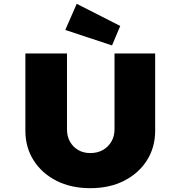

<svg xmlns="http://www.w3.org/2000/svg" viewBox="-20 -980 946 1006"><path d="M453 6Q352 6 275.5 -33Q199 -72 156 -140Q113 -208 113 -295V-700H331V-302Q331 -266 346.5 -238Q362 -210 389.5 -194Q417 -178 453 -178Q491 -178 519 -194Q547 -210 563.5 -238Q580 -266 580 -302V-700H793V-295Q793 -208 750 -140Q707 -72 630.5 -33Q554 6 453 6ZM567 -742 322 -823 382 -960 610 -844Z"/></svg>

Font: Lexend Exa Black
Style: Regular
Weight: 900
Designer: Bonnie Shaver-Troup, Thomas Jockin
Foundry: Lexend
Version: Version 1.007